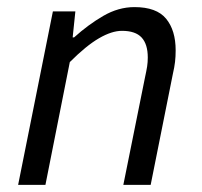

<svg xmlns="http://www.w3.org/2000/svg" viewBox="-20 -518 565 538"><path d="M30.8 0 128.2 -486.1H191.2L183.6 -413.2H187.6Q227.1 -448.9 269.5 -473.5Q311.9 -498.1 356.7 -498.1Q418.7 -498.1 445.4 -465.6Q472.2 -433.1 472.2 -376.9Q472.2 -359.7 470.5 -344.8Q468.8 -329.9 464.2 -310L402.2 0H325.6L386.1 -300.1Q390.4 -319.8 392.3 -331.9Q394.1 -344 394.1 -356.8Q394.1 -394.2 376.8 -412.9Q359.5 -431.6 321.8 -431.6Q293.2 -431.6 257.4 -410.8Q221.6 -390.1 175.6 -344L107.3 0Z"/></svg>

Font: Source Sans 3
Style: Italic
Weight: 200
Italic angle: -11°
Designer: Paul D. Hunt
Foundry: Adobe
Version: Version 3.046;hotconv 1.0.118;makeotfexe 2.5.65603